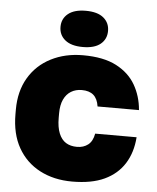

<svg xmlns="http://www.w3.org/2000/svg" viewBox="-53 -786 690 845"><g transform="rotate(5 291.5 -363.0)"><path d="M297 14Q216 14 154 -18.5Q92 -51 57.5 -112Q23 -173 23 -260V-280Q23 -361 58 -420.5Q93 -480 155.5 -512Q218 -544 297 -544Q388 -544 444.5 -514.5Q501 -485 529.5 -435.5Q558 -386 563 -325H380Q375 -359 356.5 -375Q338 -391 305 -391Q278 -391 257.5 -378.5Q237 -366 225.5 -341.5Q214 -317 214 -280V-260Q214 -219 225 -192Q236 -165 256 -152.5Q276 -140 305 -140Q334 -140 354 -155.5Q374 -171 380 -205H563Q558 -137 527 -88Q496 -39 439.5 -12.5Q383 14 297 14ZM292 -580Q241 -580 214 -602Q187 -624 187 -660Q187 -696 214 -718Q241 -740 292 -740Q344 -740 370.5 -718Q397 -696 397 -660Q397 -624 370.5 -602Q344 -580 292 -580Z"/></g></svg>

Font: Golos Text ExtraBold
Style: Regular
Weight: 800
Designer: A.Korolkova, Vitaly Kuzmin
Foundry: ParaType Ltd
Version: Version 2.004